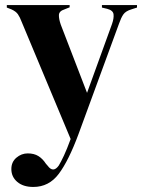

<svg xmlns="http://www.w3.org/2000/svg" viewBox="-20 -501 576 761"><path d="M112 240Q72 240 48.5 220Q25 200 25 169Q25 141 45 124Q65 107 90 107Q115 107 132 117.5Q149 128 162 148L169 156Q191 186 213 155Q222 140 233.5 115.5Q245 91 260 50L66 -414Q59 -433 51 -444.5Q43 -456 25 -464L7 -471V-481H256V-472L236 -464Q214 -457 213.5 -441.5Q213 -426 221 -403L325 -133L424 -406Q432 -429 430 -444.5Q428 -460 405 -466L384 -471V-481H523V-471L501 -464Q478 -457 469 -444Q460 -431 452 -408L291 31Q252 136 213 188Q174 240 112 240Z"/></svg>

Font: DeepMind Serif Display
Style: Regular
Weight: 400
Designer: Frank Grießhammer / Modifications: Colophon Foundry
Foundry: Colophon Foundry
Version: Version 5.003; ttfautohint (v1.8.2)